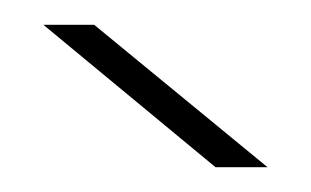

<svg xmlns="http://www.w3.org/2000/svg" viewBox="-20 -664 251 155"><path d="M15 -644H56L196 -529H154Z"/></svg>

Font: Poiret One
Style: Regular
Weight: 400
Designer: Denis Masharov
Foundry: Denis Masharov
Version: Version 1.001